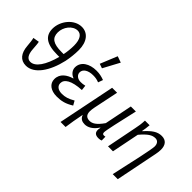

<svg xmlns="http://www.w3.org/2000/svg" viewBox="-81 -1350 2105 2105"><g transform="rotate(45 972.0 -297.5)"><path d="M364 -371C234 -371 182 -408 182 -494C182 -577 246 -663 324 -663C374 -663 411 -617 411 -518C411 -470 406 -420 396 -371ZM192 12C318 12 418 -135 463 -333C475 -390 483 -460 483 -520C483 -648 420 -724 327 -724C208 -724 112 -601 112 -482C112 -375 180 -316 351 -316H384C340 -150 272 -52 197 -52C152 -52 124 -90 119 -171C116 -214 113 -256 108 -274L36 -262C43 -239 47 -197 51 -153C59 -48 107 12 192 12Z M670 12C744 12 796 -1 869 -46L841 -96C780 -61 742 -49 688 -49C631 -49 595 -77 595 -120C595 -180 661 -226 816 -234L809 -294C784 -288 766 -286 744 -286C697 -286 661 -314 661 -354C661 -405 716 -436 788 -436C822 -436 846 -433 882 -419L902 -475C861 -490 827 -498 780 -498C672 -498 586 -446 586 -356C586 -310 620 -275 659 -261V-257C588 -236 517 -192 517 -105C517 -34 577 12 670 12ZM803 -558 905 -748 832 -774 751 -576Z M898 179H976C987 101 995 51 1015 -49C1030 -2 1065 11 1104 11C1151 11 1205 -17 1249 -85H1253C1249 -64 1248 -56 1248 -48C1248 -8 1270 12 1317 12C1336 12 1348 9 1361 4L1360 -55C1354 -53 1346 -52 1339 -52C1325 -52 1315 -57 1315 -79C1315 -111 1353 -277 1401 -486H1323L1258 -163C1197 -75 1154 -54 1115 -54C1073 -54 1042 -72 1042 -131C1042 -147 1045 -173 1050 -197L1110 -486H1033Z M1707 179H1785L1883 -308C1889 -338 1892 -362 1892 -385C1892 -455 1859 -498 1792 -498C1723 -498 1673 -460 1603 -383H1600C1605 -411 1612 -450 1614 -486H1542C1540 -430 1533 -392 1525 -354L1455 0H1532L1596 -320C1668 -405 1711 -431 1760 -431C1796 -431 1818 -405 1818 -361C1818 -315 1763 -71 1707 179Z"/></g></svg>

Font: Source Sans Pro
Style: Italic
Weight: 400
Italic angle: -11°
Designer: Paul D. Hunt
Foundry: Adobe Systems Incorporated
Version: Version 3.006;hotconv 1.0.111;makeotfexe 2.5.65597